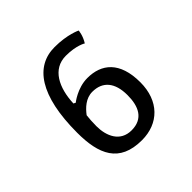

<svg xmlns="http://www.w3.org/2000/svg" viewBox="-165 -820 997 997"><g transform="rotate(-45 333.5 -321.5)"><path d="M129.4 -255.4C129.4 -98.1 173.8 9.8 340.3 9.8C462.9 9.8 546.9 -72.3 546.9 -209C546.9 -360.4 470.7 -419.4 367.7 -419.4C293.5 -419.4 234.4 -371.1 234.4 -371.1L223.1 -377C227.5 -487.3 272 -580.1 370.6 -580.1C448.2 -580.1 485.4 -555.7 485.4 -555.7C508.3 -591.3 510.3 -625.5 510.3 -625.5C510.3 -625.5 455.6 -653.3 360.8 -653.3C220.2 -653.3 129.4 -529.8 129.4 -255.4ZM224.1 -209C224.1 -240.2 226.1 -262.2 228.5 -285.2C252.4 -316.9 287.6 -350.6 335.4 -350.6C410.2 -350.6 452.6 -302.2 452.6 -209C452.6 -126.5 423.8 -64.5 338.4 -64.5C255.4 -64.5 224.1 -135.7 224.1 -209Z"/></g></svg>

Font: Basic
Style: Regular
Weight: 400
Designer: Magnus Gaarde
Foundry: Magnus Gaarde
Version: Version 1.001